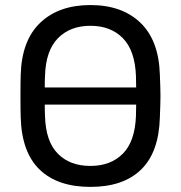

<svg xmlns="http://www.w3.org/2000/svg" viewBox="-20 -730 715 760"><path d="M62 -434.1Q65.9 -570.3 139.4 -640.1Q212.9 -710 337.9 -710Q462.9 -710 535.9 -639.9Q608.9 -569.8 612.8 -434.1Q615.2 -376 615.2 -350.1Q615.2 -325.2 612.8 -265.1Q608.9 -127 538.3 -58.6Q467.8 9.8 337.9 9.8Q208 9.8 137 -58.6Q65.9 -127 62 -265.1Q61 -294.9 61 -350.1Q61 -405.3 62 -434.1ZM157.2 -315.9Q157.2 -287.1 158.2 -270Q161.1 -169.9 209 -121.6Q256.8 -73.2 337.9 -73.2Q418 -73.2 466.1 -121.6Q514.2 -169.9 518.1 -270Q519 -287.1 519 -315.9ZM157.2 -383.8H519Q519 -413.6 518.1 -430.2Q514.2 -530.3 466.1 -579.1Q418 -627.9 337.9 -627.9Q257.8 -627.9 209.5 -578.9Q161.1 -529.8 158.2 -430.2Q157.2 -414.1 157.2 -383.8Z"/></svg>

Font: Rubik AZ
Style: Regular
Weight: 400
Designer: Hubert and Fischer
Foundry: Hubert & Fischer
Version: Version 2.000